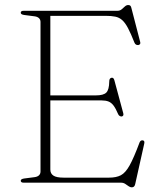

<svg xmlns="http://www.w3.org/2000/svg" viewBox="-20 -744 656 782"><path d="M169.5 -355.5H371Q401.5 -355.5 413 -367Q424.5 -378.5 425 -412Q425 -418 426.8 -421.8Q428.5 -425.5 433 -427Q442.5 -430 446 -416.5L482 -283Q483.5 -277.5 482 -274Q480.5 -270.5 475.5 -269.5Q471.5 -269.5 467.8 -271.5Q464 -273.5 461.5 -278.5Q451.5 -302 442.5 -314Q433.5 -326 422 -330.5Q410.5 -335 394 -335H169.5ZM64.5 -692Q64.5 -696 67.2 -698Q70 -700 76.5 -700H457.5Q468.5 -700 475.5 -706Q482.5 -712 488.8 -717.8Q495 -723.5 502.5 -723.5Q507.5 -723.5 510.5 -721Q513.5 -718.5 515 -712L551 -573Q552.5 -568 550.5 -564.8Q548.5 -561.5 543.5 -560.5Q538.5 -560 534.2 -562.2Q530 -564.5 527.5 -570.5Q513 -607.5 501.5 -629.2Q490 -651 477.8 -662Q465.5 -673 449.5 -676.2Q433.5 -679.5 410 -679.5H185V-53.5Q185 -37 197.5 -28.8Q210 -20.5 238.5 -20.5H424.5Q453.5 -20.5 472.2 -30.2Q491 -40 508 -70.5Q525 -101 548.5 -164Q550.5 -168.5 553.2 -170.5Q556 -172.5 559.5 -172.5Q565 -172.5 567 -169.2Q569 -166 567.5 -159L530.5 6.5Q529 13 525.5 16Q522 19 516.5 19Q510 19 503.5 14.2Q497 9.5 489.8 4.8Q482.5 0 472.5 0H76.5Q70 0 67.2 -2.2Q64.5 -4.5 64.5 -8Q64.5 -15 78.5 -17L121 -22.5Q132.5 -24 138.8 -30Q145 -36 145 -45.5V-654.5Q145 -664 138.8 -670Q132.5 -676 121 -677.5L78.5 -683Q64.5 -685 64.5 -692Z"/></svg>

Font: Fraunces Thin
Style: Regular
Weight: 250
Version: Version 1.000;[b76b70a41]